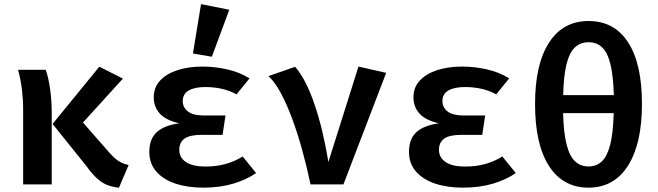

<svg xmlns="http://www.w3.org/2000/svg" viewBox="-20 -874 3117 910"><path d="M450.8 -557.9 562.6 -501.5 373.3 -293.3 499.5 -149.2Q524.1 -121.5 544.1 -109.5Q564.1 -97.4 589.7 -91.8L543.6 15.9Q491.8 10.3 458.5 -13.3Q425.1 -36.9 389.7 -86.7L229.2 -286.7ZM196.9 -543.1Q210.3 -504.1 217.7 -450.3Q225.1 -396.4 225.1 -341V0H89.7V-354.4Q89.7 -402.1 84.1 -449Q78.5 -495.9 65.6 -543.1Z M1034.9 -234.9H936.9Q879 -234.9 854.4 -216.9Q829.7 -199 829.7 -163.6Q829.7 -127.2 861.3 -105.9Q892.8 -84.6 953.8 -84.6Q1006.2 -84.6 1049.7 -96.9Q1093.3 -109.2 1130.3 -132.3L1193.8 -53.8Q1149.2 -22.6 1085.9 -3.6Q1022.6 15.4 943.1 15.4Q869.2 15.4 811.5 -3.8Q753.8 -23.1 720.8 -61Q687.7 -99 687.7 -153.8Q687.7 -215.4 722.6 -247.4Q757.4 -279.5 829.7 -289.7Q766.7 -303.6 737.7 -335.4Q708.7 -367.2 708.7 -412.8Q708.7 -460 739.2 -492.6Q769.7 -525.1 822.1 -541.8Q874.4 -558.5 939 -558.5Q998.5 -558.5 1057.2 -545.1Q1115.9 -531.8 1162.6 -502.6L1101 -426.7Q1069.7 -444.6 1031.3 -453.1Q992.8 -461.5 953.8 -461.5Q902.6 -461.5 874.4 -445.1Q846.2 -428.7 846.2 -394.9Q846.2 -364.1 871 -345.4Q895.9 -326.7 943.6 -326.7H1048.7ZM932.8 -854.4 1066.7 -827.7 984.1 -605.1 894.4 -620.5Z M1451.8 0Q1435.4 -78.5 1413.8 -157.2Q1392.3 -235.9 1366.7 -306.2Q1341 -376.4 1312.3 -430.5Q1283.6 -484.6 1252.3 -513.3L1379 -557.4Q1430.8 -497.4 1471 -378.7Q1511.3 -260 1536.4 -106.2L1679 -558.5L1810.3 -528.7L1607.7 0Z M2265.6 -234.9H2167.7Q2109.7 -234.9 2085.1 -216.9Q2060.5 -199 2060.5 -163.6Q2060.5 -127.2 2092.1 -105.9Q2123.6 -84.6 2184.6 -84.6Q2236.9 -84.6 2280.5 -96.9Q2324.1 -109.2 2361 -132.3L2424.6 -53.8Q2380 -22.6 2316.7 -3.6Q2253.3 15.4 2173.8 15.4Q2100 15.4 2042.3 -3.8Q1984.6 -23.1 1951.5 -61Q1918.5 -99 1918.5 -153.8Q1918.5 -215.4 1953.3 -247.4Q1988.2 -279.5 2060.5 -289.7Q1997.4 -303.6 1968.5 -335.4Q1939.5 -367.2 1939.5 -412.8Q1939.5 -460 1970 -492.6Q2000.5 -525.1 2052.8 -541.8Q2105.1 -558.5 2169.7 -558.5Q2229.2 -558.5 2287.9 -545.1Q2346.7 -531.8 2393.3 -502.6L2331.8 -426.7Q2300.5 -444.6 2262.1 -453.1Q2223.6 -461.5 2184.6 -461.5Q2133.3 -461.5 2105.1 -445.1Q2076.9 -428.7 2076.9 -394.9Q2076.9 -364.1 2101.8 -345.4Q2126.7 -326.7 2174.4 -326.7H2279.5Z M2769.7 -774.4Q2891.3 -774.4 2956.9 -673.3Q3022.6 -572.3 3022.6 -382.1Q3022.6 -192.8 2956.4 -88.7Q2890.3 15.4 2769.2 15.4Q2648.2 15.4 2582.1 -87.2Q2515.9 -189.7 2515.9 -381Q2515.9 -569.2 2582.1 -671.8Q2648.2 -774.4 2769.7 -774.4ZM2769.7 -673.8Q2731.8 -673.8 2705.6 -650Q2679.5 -626.2 2665.4 -571.3Q2651.3 -516.4 2649.2 -423.1H2889.2Q2886.7 -516.4 2872.8 -571.3Q2859 -626.2 2833.3 -650Q2807.7 -673.8 2769.7 -673.8ZM2888.7 -337.9H2648.7Q2651.3 -243.6 2665.6 -188.2Q2680 -132.8 2705.9 -109Q2731.8 -85.1 2769.2 -85.1Q2806.7 -85.1 2832.3 -109Q2857.9 -132.8 2872.1 -188.2Q2886.2 -243.6 2888.7 -337.9Z"/></svg>

Font: Fira Code SemiBold
Style: Regular
Weight: 600
Designer: Carrois Corporate, Edenspiekermann AG, Nikita Prokopov
Foundry: Carrois Corporate, Edenspiekermann AG, Nikita Prokopov
Version: Version 6.002